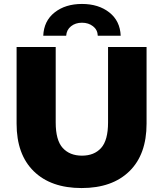

<svg xmlns="http://www.w3.org/2000/svg" viewBox="-20 -938 826 972"><path d="M393 14Q238 14 151 -71Q64 -156 64 -312V-700H262V-318Q262 -228 297.5 -189Q333 -150 395 -150Q457 -150 492 -189Q527 -228 527 -318V-700H722V-312Q722 -156 635 -71Q548 14 393 14ZM199 -757Q202 -832 256.5 -875Q311 -918 395 -918Q479 -918 533.5 -875Q588 -832 591 -757H475Q474 -787 451 -805Q428 -823 395 -823Q362 -823 339.5 -805Q317 -787 315 -757Z"/></svg>

Font: Montserrat Thin ExtraBold
Style: Regular
Weight: 800
Version: Version 9.000